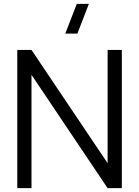

<svg xmlns="http://www.w3.org/2000/svg" viewBox="-20 -980 724 1000"><path d="M443 -960 383 -805H320L380 -960ZM144 0H70V-720H144L540.5 -130V-720H614.5V0H540.5L144 -590.5Z"/></svg>

Font: CCSD_manrope
Style: Regular
Weight: 400
Designer: Mikhail Sharanda
Foundry: Mikhail Sharanda
Version: Version 4.503